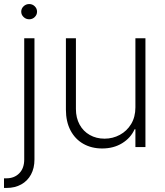

<svg xmlns="http://www.w3.org/2000/svg" viewBox="-41 -717 806 936"><path d="M127 -530.3V60.5Q127 102.5 110.1 133.8Q93.3 165 62.5 182.1Q31.7 199.2 -8.8 199.2H-21.5V152.3H-9.8Q28.8 152.3 53 127.7Q77.1 103 77.1 60.5V-530.3ZM62.5 -660.2Q62.5 -675.3 74 -686.3Q85.4 -697.3 101.6 -697.3Q117.2 -697.3 128.4 -686.3Q139.6 -675.3 139.6 -660.2Q139.6 -645 128.4 -634Q117.2 -623 101.6 -623Q85.4 -623 74 -634Q62.5 -645 62.5 -660.2Z M619.1 -530.3H668V0H619.1V-86.9H615.2Q596.2 -44.4 554.4 -18.8Q512.7 6.8 457 6.8Q405.3 6.8 365.2 -15.9Q325.2 -38.6 302.7 -81.3Q280.3 -124 280.3 -182.6V-530.3H329.1V-185.5Q329.1 -142.6 346.9 -109.9Q364.7 -77.1 396.5 -59.1Q428.2 -41 468.8 -41Q508.8 -41 543.2 -59.6Q577.6 -78.1 598.4 -112.5Q619.1 -147 619.1 -193.4Z"/></svg>

Font: Pretendard GOV ExtraLight
Style: Regular
Weight: 200
Designer: Base glyphs from Inter by Rasmus Andersson; Hangeul glyphs from Noto Sans CJK(Source Han Sans) by Jang Soo-young and Kan
Foundry: Kil Hyung-jin
Version: Version 1.309